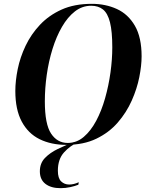

<svg xmlns="http://www.w3.org/2000/svg" viewBox="-20 -745 780 1002"><path d="M326 11Q247 11 187 -18.5Q127 -48 93.5 -110.5Q60 -173 60 -270Q60 -323 72.5 -384.5Q85 -446 113.5 -506Q142 -566 188.5 -615.5Q235 -665 301.5 -695Q368 -725 459 -725Q531 -725 590 -698Q649 -671 684 -610.5Q719 -550 719 -451Q719 -403 707 -342.5Q695 -282 667.5 -220Q640 -158 594.5 -105.5Q549 -53 482.5 -21Q416 11 326 11ZM333 1Q380 1 417 -30.5Q454 -62 482 -114.5Q510 -167 528.5 -232.5Q547 -298 556.5 -366.5Q566 -435 566 -498Q566 -581 554 -628.5Q542 -676 517.5 -695.5Q493 -715 456 -715Q409 -715 371 -685.5Q333 -656 303.5 -605Q274 -554 254 -489.5Q234 -425 224 -354.5Q214 -284 214 -216Q214 -97 246.5 -48Q279 1 333 1ZM296 237Q246 237 217 214.5Q188 192 188 149Q188 107 214.5 79.5Q241 52 281.5 32.5Q322 13 366 -4H390Q346 15 314 50.5Q282 86 282 146Q282 185 299 201.5Q316 218 341 218Q365 218 391 206L389 219Q372 226 347 231.5Q322 237 296 237Z"/></svg>

Font: Noto Serif Display SemiCondensed
Style: Bold Italic
Weight: 700
Width: 4
Italic angle: -12°
Designer: Monotype Design Team
Foundry: Monotype Imaging Inc.
Version: Version 2.009